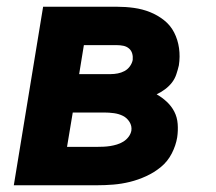

<svg xmlns="http://www.w3.org/2000/svg" viewBox="-20 -550 640 570"><path d="M21 0 108 -530H327Q353 -530 378 -526.5Q403 -523 425.5 -514Q448 -505 467 -490Q486 -475 497 -453.5Q508 -432 511.5 -407Q515 -382 511 -356Q508 -343 503.5 -329.5Q499 -316 490.5 -305Q482 -294 470 -285Q458 -276 445 -270Q461 -261 475 -248Q489 -235 497.5 -218.5Q506 -202 507.5 -182Q509 -162 506 -142Q502 -118 490 -94.5Q478 -71 458 -54.5Q438 -38 414 -27Q390 -16 365.5 -10Q341 -4 316.5 -2Q292 0 268 0ZM215 -330H309Q319 -330 329.5 -332Q340 -334 349.5 -339Q359 -344 365.5 -353Q372 -362 374 -372Q375 -382 372.5 -391Q370 -400 363 -406Q356 -412 346.5 -414Q337 -416 327 -416H229ZM179 -114H268Q278 -114 288 -114.5Q298 -115 307.5 -116.5Q317 -118 327 -121Q337 -124 346 -129.5Q355 -135 361.5 -143.5Q368 -152 370 -162Q372 -176 364.5 -188Q357 -200 345 -206Q333 -212 318.5 -214Q304 -216 289 -216H196Z"/></svg>

Font: Iosevka Curly HvExObl
Style: Regular
Weight: 900
Width: 7
Italic angle: -9°
Monospace: yes
Designer: Belleve Invis
Foundry: Belleve Invis
Version: Version 11.1.0; ttfautohint (v1.8.3)